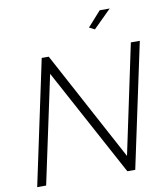

<svg xmlns="http://www.w3.org/2000/svg" viewBox="-97 -998 935 1078"><g transform="rotate(-10 370.5 -458.5)"><path d="M178 -710H218L554 -85L686 -709H737L586 0H541L209 -614L78 0H27ZM500 -816 469 -832 545 -917H602Z"/></g></svg>

Font: Raleway Thin Light
Style: Italic
Weight: 300
Italic angle: -12°
Version: Version 4.026